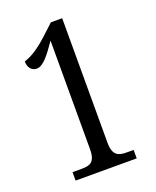

<svg xmlns="http://www.w3.org/2000/svg" viewBox="-135 -798 712 877"><g transform="rotate(-20 221.0 -359.0)"><path d="M79 0H376V-41H342C302 -41 275 -51 275 -113V-718H220L165 -667C112 -619 79 -601 47 -591C47 -560 64 -541 88 -541C119 -541 151 -583 190 -640V-113C190 -48 163 -41 123 -41H79Z"/></g></svg>

Font: Noto Serif Bengali ExtraCondensed
Style: Regular
Weight: 400
Width: 2
Designer: Juan Bruce, Universal Thirst, Indian Type Foundry and the Monotype Design Team.
Foundry: Monotype Imaging Inc.
Version: Version 2.003